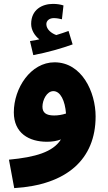

<svg xmlns="http://www.w3.org/2000/svg" viewBox="-20 -736 555 986"><path d="M151 -453C222 -466 301 -489 353 -508L332 -577C313 -570 292 -563 269 -556C246 -564 218 -584 218 -612C218 -630 234 -643 256 -643C272 -643 285 -640 298 -637L306 -708C291 -713 273 -716 252 -716C197 -716 140 -687 140 -613C140 -581 159 -552 182 -534C170 -531 155 -528 134 -525ZM53 230C323 214 471 82 471 -138C471 -264 400 -416 260 -416C138 -416 51 -284 51 -159C51 -52 129 -8 221 -8C248 -8 272 -12 293 -20C252 45 162 71 26 84ZM198 -188C198 -222 220 -268 254 -268C291 -268 314 -218 319 -153C298 -146 277 -143 258 -143C216 -143 198 -158 198 -188Z"/></svg>

Font: Noto Sans Arabic ExtBd
Style: Regular
Weight: 800
Designer: Monotype Design Team, Nadine Chahine, Nizar Qandah and Khaled Hosny
Foundry: Monotype Imaging Inc.
Version: Version 2.012